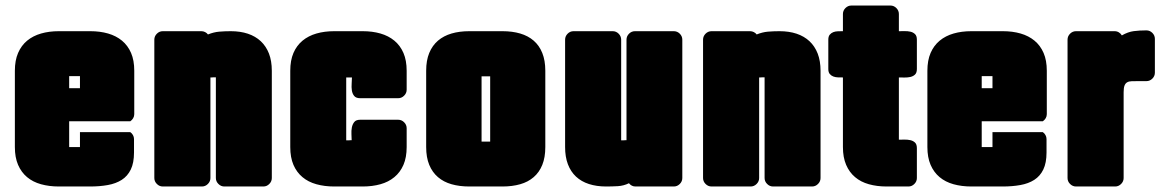

<svg xmlns="http://www.w3.org/2000/svg" viewBox="-20 -637 4152 687"><path d="M446.3 -164.1Q452.1 -160.2 455.8 -153.6Q459.5 -147 459.5 -139.6V-91.3Q459.5 -54.2 448 -30.5Q436.5 -6.8 415.5 6.6Q394.5 20 365.7 25.1Q336.9 30.3 302.2 30.3H190.4Q155.8 30.3 126.7 22.2Q97.7 14.2 76.9 -3.2Q56.2 -20.5 44.7 -47.1Q33.2 -73.7 33.2 -110.8V-383.8Q33.2 -420.9 44.7 -447.5Q56.2 -474.1 77.1 -491.5Q98.1 -508.8 127 -517.1Q155.8 -525.4 190.4 -525.4H303.2Q337.9 -525.4 366.7 -517.1Q395.5 -508.8 416.5 -491.5Q437.5 -474.1 449 -447.5Q460.4 -420.9 460.4 -383.8V-228.5Q460.4 -220.7 456.5 -214.1Q452.6 -207.5 446.3 -203.1H227.5V-110.8H266.1V-164.1ZM227.5 -364.7V-321.3H266.1V-364.7Z M732.9 -359.9V0Q732.9 12.2 723.9 21.2Q714.8 30.3 702.6 30.3H562.5Q550.3 30.3 541.3 21.2Q532.2 12.2 532.2 0V-495.1Q532.2 -507.3 541.3 -516.4Q550.3 -525.4 562.5 -525.4H700.7Q707.5 -525.4 713.9 -522.2Q720.2 -519 724.1 -513.7Q744.6 -522 764.2 -523.7Q783.7 -525.4 805.7 -525.4Q839.8 -525.4 866.9 -516.4Q894 -507.3 913.1 -489.5Q932.1 -471.7 942.4 -445.3Q952.6 -418.9 952.6 -383.8V0Q952.6 12.2 943.6 21.2Q934.6 30.3 922.4 30.3H782.7Q770.5 30.3 761.5 21.2Q752.4 12.2 752.4 0V-360.4H750H745.6L737.3 -359.9Z M1218.8 -359.9V-134.8H1223.1H1227.1L1234.4 -135.3H1238.3Q1238.3 -144.5 1237.5 -157Q1236.8 -169.4 1239 -180.9Q1241.2 -192.4 1247.6 -200.4Q1253.9 -208.5 1268.6 -208.5H1404.8Q1417 -208.5 1426 -199.5Q1435.1 -190.4 1435.1 -178.2V-110.8Q1435.1 -73.7 1423.6 -47.1Q1412.1 -20.5 1391.1 -3.2Q1370.1 14.2 1341.3 22.2Q1312.5 30.3 1277.8 30.3H1175.8Q1141.1 30.3 1112.1 22.2Q1083 14.2 1062.3 -3.2Q1041.5 -20.5 1030 -47.1Q1018.6 -73.7 1018.6 -110.8V-383.8Q1018.6 -420.9 1030 -447.5Q1041.5 -474.1 1062.5 -491.5Q1083.5 -508.8 1112.3 -517.1Q1141.1 -525.4 1175.8 -525.4H1277.8Q1312.5 -525.4 1341.3 -517.1Q1370.1 -508.8 1391.1 -491.5Q1412.1 -474.1 1423.6 -447.5Q1435.1 -420.9 1435.1 -383.8V-315.9Q1435.1 -303.7 1426 -294.7Q1417 -285.6 1404.8 -285.6H1268.6Q1253.9 -285.6 1247.3 -293.7Q1240.7 -301.8 1239 -313.5Q1237.3 -325.2 1238.3 -337.9Q1239.3 -350.6 1239.3 -359.9Z M1504.9 -383.8Q1504.9 -420.9 1515.9 -447.5Q1526.9 -474.1 1547.1 -491.5Q1567.4 -508.8 1595.7 -517.1Q1624 -525.4 1659.2 -525.4H1777.8Q1813 -525.4 1841.3 -517.1Q1869.6 -508.8 1889.6 -491.5Q1909.7 -474.1 1920.4 -447.3Q1931.2 -420.4 1931.2 -383.8V-110.8Q1931.2 -73.7 1920.4 -47.1Q1909.7 -20.5 1889.6 -3.2Q1869.6 14.2 1841.3 22.2Q1813 30.3 1777.8 30.3H1659.2Q1624 30.3 1595.7 22.2Q1567.4 14.2 1547.1 -3.2Q1526.9 -20.5 1515.9 -47.1Q1504.9 -73.7 1504.9 -110.8ZM1733.9 -130.4V-363.8H1703.1V-130.4Z M2230.5 18.6Q2211.9 27.8 2190.7 29.1Q2169.4 30.3 2148.9 30.3Q2114.7 30.3 2087.4 21.5Q2060.1 12.7 2041 -5.1Q2022 -22.9 2012 -49.3Q2002 -75.7 2002 -110.8V-495.1Q2002 -507.3 2011 -516.4Q2020 -525.4 2032.2 -525.4H2172.4Q2184.6 -525.4 2193.6 -516.4Q2202.6 -507.3 2202.6 -495.1V-134.8H2204.6H2209L2217.3 -135.3H2221.7V-495.1Q2221.7 -507.3 2230.7 -516.4Q2239.7 -525.4 2252 -525.4H2391.1Q2403.3 -525.4 2412.4 -516.4Q2421.4 -507.3 2421.4 -495.1V0Q2421.4 12.2 2412.4 21.2Q2403.3 30.3 2391.1 30.3H2253.9Q2239.7 30.3 2230.5 18.6Z M2696.3 -359.9V0Q2696.3 12.2 2687.3 21.2Q2678.2 30.3 2666 30.3H2525.9Q2513.7 30.3 2504.6 21.2Q2495.6 12.2 2495.6 0V-495.1Q2495.6 -507.3 2504.6 -516.4Q2513.7 -525.4 2525.9 -525.4H2664.1Q2670.9 -525.4 2677.2 -522.2Q2683.6 -519 2687.5 -513.7Q2708 -522 2727.5 -523.7Q2747.1 -525.4 2769 -525.4Q2803.2 -525.4 2830.3 -516.4Q2857.4 -507.3 2876.5 -489.5Q2895.5 -471.7 2905.8 -445.3Q2916 -418.9 2916 -383.8V0Q2916 12.2 2907 21.2Q2897.9 30.3 2885.7 30.3H2746.1Q2733.9 30.3 2724.9 21.2Q2715.8 12.2 2715.8 0V-360.4H2713.4H2709L2700.7 -359.9Z M3196.3 -137.2Q3205.1 -137.2 3216.3 -137.5Q3227.5 -137.7 3237.3 -135.5Q3247.1 -133.3 3253.9 -127Q3260.7 -120.6 3260.7 -106.9V0Q3260.7 12.2 3251.7 21.2Q3242.7 30.3 3230.5 30.3H3152.3Q3117.7 30.3 3088.9 22.2Q3060.1 14.2 3039.6 -3.2Q3019 -20.5 3007.6 -47.1Q2996.1 -73.7 2996.1 -110.8V-359.9Q2987.8 -359.9 2978.5 -360.1Q2969.2 -360.4 2961.7 -363.3Q2954.1 -366.2 2949 -372.3Q2943.8 -378.4 2943.8 -390.1V-495.1Q2943.8 -506.8 2949 -512.9Q2954.1 -519 2961.7 -522Q2969.2 -524.9 2978.5 -525.1Q2987.8 -525.4 2996.1 -525.4V-586.9Q2996.1 -599.1 3005.1 -608.2Q3014.2 -617.2 3026.4 -617.2H3166Q3178.2 -617.2 3187.3 -608.2Q3196.3 -599.1 3196.3 -586.9V-525.4Q3205.1 -525.4 3216.3 -525.6Q3227.5 -525.9 3237.3 -523.7Q3247.1 -521.5 3253.9 -515.1Q3260.7 -508.8 3260.7 -495.1V-390.1Q3260.7 -376.5 3253.9 -370.1Q3247.1 -363.8 3237.3 -361.6Q3227.5 -359.4 3216.3 -359.6Q3205.1 -359.9 3196.3 -359.9Z M3711.4 -164.1Q3717.3 -160.2 3720.9 -153.6Q3724.6 -147 3724.6 -139.6V-91.3Q3724.6 -54.2 3713.1 -30.5Q3701.7 -6.8 3680.7 6.6Q3659.7 20 3630.9 25.1Q3602.1 30.3 3567.4 30.3H3455.6Q3420.9 30.3 3391.8 22.2Q3362.8 14.2 3342 -3.2Q3321.3 -20.5 3309.8 -47.1Q3298.3 -73.7 3298.3 -110.8V-383.8Q3298.3 -420.9 3309.8 -447.5Q3321.3 -474.1 3342.3 -491.5Q3363.3 -508.8 3392.1 -517.1Q3420.9 -525.4 3455.6 -525.4H3568.4Q3603 -525.4 3631.8 -517.1Q3660.6 -508.8 3681.6 -491.5Q3702.6 -474.1 3714.1 -447.5Q3725.6 -420.9 3725.6 -383.8V-228.5Q3725.6 -220.7 3721.7 -214.1Q3717.8 -207.5 3711.4 -203.1H3492.7V-110.8H3531.2V-164.1ZM3492.7 -364.7V-321.3H3531.2V-364.7Z M3994.1 -510.3Q4016.1 -522.9 4036.6 -525.6Q4057.1 -528.3 4082 -528.3Q4094.2 -528.3 4103.3 -519.3Q4112.3 -510.3 4112.3 -498V-377Q4112.3 -364.7 4103.3 -355.7Q4094.2 -346.7 4082 -346.7H4053.2Q4039.6 -346.7 4029.5 -346.4Q4019.5 -346.2 4013.2 -342.5Q4006.8 -338.9 4003.7 -330.8Q4000.5 -322.8 4000.5 -307.1V0Q4000.5 12.2 3991.5 21.2Q3982.4 30.3 3970.2 30.3H3830.1Q3817.9 30.3 3808.8 21.2Q3799.8 12.2 3799.8 0V-495.1Q3799.8 -507.3 3808.8 -516.4Q3817.9 -525.4 3830.1 -525.4H3968.3Q3976.6 -525.4 3983.4 -521.2Q3990.2 -517.1 3994.1 -510.3Z"/></svg>

Font: Akaash Gobhi Moti
Style: Regular
Weight: 400
Designer: Kulbir Singh Thind, MD
Foundry: Punjab Online
Version: Version 1.200